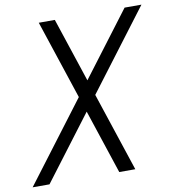

<svg xmlns="http://www.w3.org/2000/svg" viewBox="-113 -877 865 954"><g transform="rotate(-10 319.0 -400.0)"><path d="M411.5 0 146.5 -800H227.5L492.5 0ZM-25.5 0 579.5 -800H664.5L59.5 0Z"/></g></svg>

Font: Victor Mono Thin
Style: Italic
Weight: 100
Italic angle: -12°
Monospace: yes
Designer: Rune Bjørnerås
Version: Version 1.561;gftools[0.9.30]